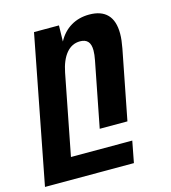

<svg xmlns="http://www.w3.org/2000/svg" viewBox="-129 -651 845 951"><g transform="rotate(-15 293.0 -176.0)"><path d="M129.9 -546.9H257.8L255.9 -464.8Q280.8 -511.2 321.8 -535.6Q362.8 -560.1 416 -560.1Q477.1 -560.1 508.5 -527.6Q540 -495.1 540 -429.7Q540 -412.6 537.8 -394.3Q535.6 -376 531.7 -355L462.4 0H320.3L385.3 -333Q391.1 -362.8 391.1 -383.3Q391.1 -414.6 377.7 -429.2Q364.3 -443.8 337.9 -443.8Q295.9 -443.8 267.3 -409.7Q238.8 -375.5 226.6 -313L146.5 98.1H460.9L439.9 208H-16.1Z"/></g></svg>

Font: Hack
Style: Bold Italic
Weight: 700
Italic angle: -11°
Monospace: yes
Designer: Christopher Simpkins
Foundry: Christopher Simpkins
Version: Version 2.017; ttfautohint (v1.4.1) -l 4 -r 80 -G 350 -x 0 -